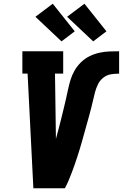

<svg xmlns="http://www.w3.org/2000/svg" viewBox="-20 -1010 659 1030"><path d="M159 0 128 -615H100V-735H319V-615H275L280 -265Q287 -291 294 -317Q301 -343 307.5 -369.5Q314 -396 320.5 -422.5Q327 -449 333 -475Q339 -501 344.5 -527.5Q350 -554 358 -580.5Q366 -607 380 -631.5Q394 -656 414.5 -676Q435 -696 460.5 -708.5Q486 -721 513 -727Q540 -733 566.5 -734Q593 -735 619 -735V-615Q598 -615 575.5 -611.5Q553 -608 534.5 -593.5Q516 -579 505.5 -557.5Q495 -536 489.5 -514.5Q484 -493 479 -471Q474 -449 468.5 -427.5Q463 -406 457 -384.5Q451 -363 445 -341.5Q439 -320 433 -298.5Q427 -277 421 -255.5Q415 -234 408.5 -212.5Q402 -191 395 -169.5Q388 -148 380.5 -126.5Q373 -105 365 -84Q357 -63 348 -41.5Q339 -20 328 0ZM480 -788 340 -920 433 -990 551 -842ZM310 -788 170 -920 263 -990 381 -842Z"/></svg>

Font: Iosevka Slab HvExObl
Style: Regular
Weight: 900
Width: 7
Italic angle: -9°
Monospace: yes
Designer: Belleve Invis
Foundry: Belleve Invis
Version: Version 11.1.1; ttfautohint (v1.8.3)